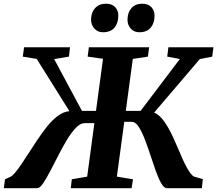

<svg xmlns="http://www.w3.org/2000/svg" viewBox="-45 -992 1145 1012"><path d="M-25 0 -18.5 -47 10.5 -60.5Q21.5 -66 35.5 -82.8Q49.5 -99.5 66 -124Q82.5 -148.5 101 -177Q125 -214.5 151 -253.5Q177 -292.5 204.2 -326.5Q231.5 -360.5 261 -382Q290.5 -403.5 321 -406L148.5 -681.5L75 -693.5L82 -743H324L318.5 -693.5L240.5 -680.5L387 -407.5H461L498 -682L417 -693.5L423.5 -743H741L734.5 -693.5L655 -681.5L618 -407.5H696L903 -681L836.5 -693.5L842.5 -743H1080L1073.5 -693.5L1008 -680.5L767.5 -398.5Q787.5 -390.5 805.8 -370Q824 -349.5 840.2 -321.2Q856.5 -293 871 -260.5Q885.5 -228 899 -196.5Q909.5 -171 920 -148.2Q930.5 -125.5 940.8 -107.2Q951 -89 960.5 -76.8Q970 -64.5 978.5 -61L1024 -48L1019 0H834.5Q820 0 805.2 -25.2Q790.5 -50.5 776.2 -90.5Q762 -130.5 747.5 -175Q733 -219.5 717.5 -259.5Q702 -299.5 685.2 -324.8Q668.5 -350 650 -350H610L571 -61L656 -47L648.5 0H328L333.5 -47L414.5 -61L452.5 -343H401Q378.5 -343 354.8 -318.2Q331 -293.5 307.5 -254.5Q284 -215.5 261.8 -171.5Q239.5 -127.5 219 -88.5Q198.5 -49.5 181.5 -24.8Q164.5 0 151 0ZM497.5 -822Q470 -822 452.2 -841.5Q434.5 -861 435 -890.5Q436 -928 457 -950.2Q478 -972.5 513 -972.5Q546 -972.5 562.8 -953.8Q579.5 -935 578.5 -907.5Q578 -869.5 558 -845.8Q538 -822 497.5 -822ZM689 -822Q661.5 -822 644 -841.5Q626.5 -861 627 -890.5Q628 -928 648.8 -950.2Q669.5 -972.5 704.5 -972.5Q736.5 -972.5 753.5 -953.8Q770.5 -935 769.5 -907.5Q769 -869.5 749 -845.8Q729 -822 689 -822Z"/></svg>

Font: Merriweather 28pt ExtraBold
Style: Italic
Weight: 800
Italic angle: -7.8°
Version: Version 2.101